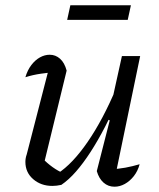

<svg xmlns="http://www.w3.org/2000/svg" viewBox="-20 -700 600 726"><path d="M232 -433 146 -80 140 -102Q158 -83 179 -68Q200 -53 218 -46L198 -44Q254 -80 311.5 -163.5Q369 -247 420 -368L433 -337Q405 -274 377.5 -221Q350 -168 322.5 -125.5Q295 -83 267.5 -51.5Q240 -20 212 -1Q194 3 178 3Q135 3 105.5 -22.5Q76 -48 76 -88Q76 -102 81 -116L170 -461L203 -429Q168 -426 136 -421.5Q104 -417 76 -408Q84 -435 98.5 -454Q113 -473 131 -483Q149 -493 168 -493Q190 -493 207 -478Q224 -463 232 -433ZM346 -53 395 -245 388 -248 441 -488H510L414 -25L398 -60Q427 -61 454 -66Q481 -71 508 -79Q501 -53 486 -34Q471 -15 452 -4.5Q433 6 413 6Q389 6 371.5 -9.5Q354 -25 346 -53ZM234 -625 246 -680H475L463 -625Z"/></svg>

Font: Piazzolla Thin
Style: Italic
Weight: 400
Italic angle: -11.3°
Version: Version 2.005